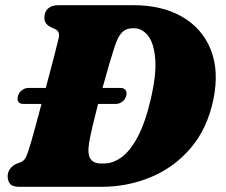

<svg xmlns="http://www.w3.org/2000/svg" viewBox="-20 -720 871 740"><path d="M9.5 -40.5Q9.5 -56 18.5 -68.8Q27.5 -81.5 42 -88L61.5 -95.5Q73.5 -101 80.2 -114.8Q87 -128.5 100 -173Q108 -201.5 118.5 -239.5Q129 -277.5 140 -319.5H69.5Q56.5 -319.5 50.8 -327.8Q45 -336 49.5 -350.5Q53.5 -364 64.8 -372.5Q76 -381 89 -381H156.5Q174 -446.5 188 -500.5Q202 -554.5 206 -572Q212 -598 194 -607L176.5 -615Q164.5 -621 157.8 -629.5Q151 -638 151 -652Q151 -673.5 164.8 -686.8Q178.5 -700 205 -700H494.5Q604.5 -700 681.8 -655.5Q759 -611 792 -529.5Q825 -448 802.5 -337Q779 -224 715 -149.2Q651 -74.5 561.2 -37.2Q471.5 0 371.5 0H55.5Q27.5 0 18.5 -11.8Q9.5 -23.5 9.5 -40.5ZM382 -90Q415.5 -90 448.8 -114.2Q482 -138.5 511 -193Q540 -247.5 561 -338Q583.5 -433.5 578.2 -494Q573 -554.5 550.2 -582.8Q527.5 -611 497.5 -611H490Q466.5 -611 450.2 -595Q434 -579 421.5 -539Q415.5 -521.5 402.5 -477.8Q389.5 -434 375 -381H444.5Q458 -381 464 -372.5Q470 -364 466.5 -350.5Q462 -336 450.8 -327.8Q439.5 -319.5 426.5 -319.5H358Q346.5 -275 337 -235Q327.5 -195 323.5 -169.5Q316.5 -128 328 -109Q339.5 -90 368.5 -90Z"/></svg>

Font: Fraunces 9pt S050 Black
Style: Italic
Weight: 900
Italic angle: -16°
Version: Version 1.000; ttfautohint (v1.8.3)